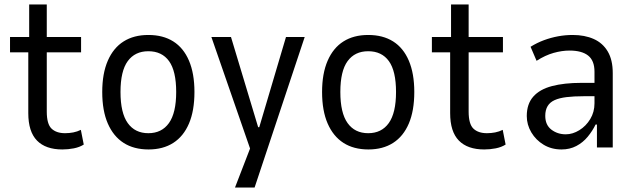

<svg xmlns="http://www.w3.org/2000/svg" viewBox="-20 -662 2851 862"><path d="M260 9Q185 9 146 -31Q107 -71 107 -154V-427H25V-496H111V-642H190V-496H344V-427H190V-161Q190 -105 211.5 -84.5Q233 -64 272 -64Q291 -64 309 -67.5Q327 -71 343 -79L356 -13Q337 -1 311.5 4Q286 9 260 9Z M647 9Q581 9 535 -20.5Q489 -50 464 -107.5Q439 -165 439 -249Q439 -332 464 -389.5Q489 -447 535 -476Q581 -505 646 -505Q712 -505 758 -476Q804 -447 828.5 -389.5Q853 -332 853 -249Q853 -165 828.5 -107.5Q804 -50 758 -20.5Q712 9 647 9ZM646 -64Q706 -64 738.5 -109.5Q771 -155 771 -249Q771 -343 739 -387.5Q707 -432 646 -432Q586 -432 553.5 -387.5Q521 -343 521 -249Q521 -155 553.5 -109.5Q586 -64 646 -64Z M1035 180 1118 -35V49L929 -496H1017L1139 -91H1144L1264 -496H1348L1123 180Z M1634 9Q1568 9 1522 -20.5Q1476 -50 1451 -107.5Q1426 -165 1426 -249Q1426 -332 1451 -389.5Q1476 -447 1522 -476Q1568 -505 1633 -505Q1699 -505 1745 -476Q1791 -447 1815.5 -389.5Q1840 -332 1840 -249Q1840 -165 1815.5 -107.5Q1791 -50 1745 -20.5Q1699 9 1634 9ZM1633 -64Q1693 -64 1725.5 -109.5Q1758 -155 1758 -249Q1758 -343 1726 -387.5Q1694 -432 1633 -432Q1573 -432 1540.5 -387.5Q1508 -343 1508 -249Q1508 -155 1540.5 -109.5Q1573 -64 1633 -64Z M2154 9Q2079 9 2040 -31Q2001 -71 2001 -154V-427H1919V-496H2005V-642H2084V-496H2238V-427H2084V-161Q2084 -105 2105.5 -84.5Q2127 -64 2166 -64Q2185 -64 2203 -67.5Q2221 -71 2237 -79L2250 -13Q2231 -1 2205.5 4Q2180 9 2154 9Z M2501 9Q2456 9 2421 -12Q2386 -33 2365.5 -67.5Q2345 -102 2345 -141Q2345 -195 2374 -228Q2403 -261 2458 -275.5Q2513 -290 2590 -290H2662V-230H2601Q2556 -230 2523.5 -226Q2491 -222 2470 -212.5Q2449 -203 2438.5 -185.5Q2428 -168 2428 -142Q2428 -101 2455.5 -80Q2483 -59 2520 -59Q2551 -59 2581 -77.5Q2611 -96 2630 -127.5Q2649 -159 2649 -198V-340Q2649 -390 2620.5 -412.5Q2592 -435 2537 -435Q2503 -435 2465.5 -424.5Q2428 -414 2389 -389L2362 -452Q2391 -470 2422 -481.5Q2453 -493 2485.5 -499Q2518 -505 2551 -505Q2605 -505 2645.5 -487Q2686 -469 2708.5 -431Q2731 -393 2731 -334V0H2660V-103H2654Q2640 -74 2618.5 -48Q2597 -22 2567.5 -6.5Q2538 9 2501 9Z"/></svg>

Font: Nunito Sans 7pt Condensed
Style: Regular
Weight: 400
Width: 3
Designer: Vernon Adams
Foundry: Vernon Adams
Version: Version 3.101;gftools[0.9.27]